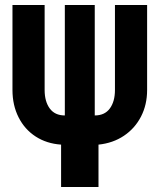

<svg xmlns="http://www.w3.org/2000/svg" viewBox="-20 -750 640 770"><path d="M225 0V-170Q167 -174 123 -202.5Q79 -231 54.5 -279.5Q30 -328 30 -389V-730H159V-389Q159 -343 179.5 -315Q200 -287 240 -287V-730H360V-287Q400 -287 420.5 -315Q441 -343 441 -389V-730H570V-389Q570 -330 545.5 -282.5Q521 -235 477 -205.5Q433 -176 375 -170V0Z"/></svg>

Font: JetBrains Mono NL ExtraBold
Style: Regular
Weight: 800
Designer: Philipp Nurullin, Konstantin Bulenkov
Foundry: JetBrains
Version: Version 2.304; ttfautohint (v1.8.4.7-5d5b)